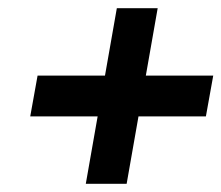

<svg xmlns="http://www.w3.org/2000/svg" viewBox="-20 -565 542 470"><path d="M190 -115 219 -280H54L72 -380H237L266 -545H366L337 -380H502L484 -280H319L290 -115Z"/></svg>

Font: Scada
Style: Bold Italic
Weight: 700
Italic angle: -10°
Version: Version 4.000